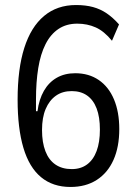

<svg xmlns="http://www.w3.org/2000/svg" viewBox="-20 -734 538 763"><path d="M260 9Q190 9 143 -30Q96 -69 73 -146.5Q50 -224 50 -338Q50 -460 76.5 -543.5Q103 -627 155 -670.5Q207 -714 282 -714Q320 -714 349.5 -706Q379 -698 404 -681Q429 -664 453 -637L425 -572Q394 -610 360.5 -625Q327 -640 287 -640Q244 -640 212.5 -619Q181 -598 161 -558.5Q141 -519 132 -463.5Q123 -408 123 -339V-292H129Q135 -339 154.5 -373Q174 -407 205.5 -425Q237 -443 279 -443Q333 -443 372.5 -416Q412 -389 433 -339Q454 -289 454 -221Q454 -150 431 -98.5Q408 -47 364.5 -19Q321 9 260 9ZM265 -62Q301 -62 326 -80.5Q351 -99 364 -134Q377 -169 377 -219Q377 -269 364 -303Q351 -337 326 -354.5Q301 -372 265 -372Q228 -372 202 -353.5Q176 -335 161.5 -301Q147 -267 147 -217Q147 -168 160.5 -133Q174 -98 200.5 -80Q227 -62 265 -62Z"/></svg>

Font: Nunito Sans 7pt Condensed
Style: Regular
Weight: 400
Width: 3
Designer: Vernon Adams
Foundry: Vernon Adams
Version: Version 3.101;gftools[0.9.27]